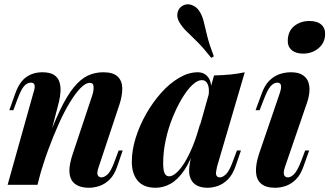

<svg xmlns="http://www.w3.org/2000/svg" viewBox="-20 -872 1554 906"><path d="M157 0H16L137 -432Q142 -446 143.5 -457.5Q145 -469 141 -475.5Q137 -482 126 -482Q108 -482 93.5 -465.5Q79 -449 62 -403L43 -352H24L51 -428Q71 -485 103.5 -508Q136 -531 180 -531Q216 -531 235 -518.5Q254 -506 260.5 -485Q267 -464 265.5 -439.5Q264 -415 258 -391ZM189 -169Q228 -278 261.5 -348.5Q295 -419 327.5 -459Q360 -499 394 -515Q428 -531 467 -531Q515 -531 536 -510Q557 -489 557 -454.5Q557 -420 544 -380L446 -85Q436 -57 441 -46Q446 -35 459 -35Q472 -35 488 -49.5Q504 -64 522 -114L540 -162H559L534 -89Q520 -47 497.5 -25Q475 -3 449.5 5.5Q424 14 400 14Q371 14 351 5.5Q331 -3 320 -19Q307 -39 307.5 -69.5Q308 -100 323 -145L413 -415Q419 -431 421 -446Q423 -461 420 -471Q417 -481 403 -481Q384 -481 360 -456.5Q336 -432 309.5 -388.5Q283 -345 257 -287Q231 -229 207 -163.5Q183 -98 164 -29Z M778 -40Q794 -40 813 -57Q832 -74 852 -106.5Q872 -139 891 -186Q910 -233 926 -295L904 -186Q879 -112 849 -68Q819 -24 785 -5Q751 14 714 14Q658 14 630 -19Q602 -52 602 -109Q602 -163 620.5 -222Q639 -281 670.5 -336Q702 -391 741.5 -435Q781 -479 825.5 -505Q870 -531 913 -531Q946 -531 964 -505Q982 -479 975 -424L964 -418Q969 -454 960.5 -474Q952 -494 932 -494Q912 -494 887.5 -471Q863 -448 839 -408Q815 -368 794.5 -317.5Q774 -267 762 -211.5Q750 -156 750 -102Q750 -68 757 -54Q764 -40 778 -40ZM990 -516Q1033 -517 1068 -520.5Q1103 -524 1135 -531L1004 -85Q1001 -72 999.5 -60.5Q998 -49 1002.5 -42Q1007 -35 1018 -35Q1031 -35 1047 -50.5Q1063 -66 1080 -114L1098 -162H1117L1092 -89Q1078 -48 1056 -26Q1034 -4 1009 5Q984 14 960 14Q908 14 886 -17Q871 -39 872.5 -71.5Q874 -104 886 -146ZM977 -599Q939 -647 910 -675.5Q881 -704 860.5 -724Q840 -744 827 -766Q813 -789 817.5 -811Q822 -833 840 -844Q861 -857 884.5 -848.5Q908 -840 921 -819Q935 -797 941.5 -769.5Q948 -742 957.5 -703Q967 -664 989 -606Z M1338 -684Q1340 -727 1369.5 -750Q1399 -773 1440 -773Q1477 -773 1496.5 -755.5Q1516 -738 1514 -707Q1512 -668 1482 -643.5Q1452 -619 1410 -619Q1375 -619 1355.5 -636.5Q1336 -654 1338 -684ZM1300 -432Q1317 -482 1289 -482Q1271 -482 1256 -464Q1241 -446 1225 -403L1205 -352H1186L1214 -428Q1228 -468 1249.5 -490Q1271 -512 1297.5 -521.5Q1324 -531 1353 -531Q1388 -531 1408 -518Q1428 -505 1435 -484.5Q1442 -464 1440 -439.5Q1438 -415 1430 -391L1325 -85Q1316 -58 1320.5 -46.5Q1325 -35 1339 -35Q1352 -35 1367.5 -50Q1383 -65 1402 -114L1420 -162H1439L1413 -89Q1399 -48 1377 -26Q1355 -4 1329.5 5Q1304 14 1278 14Q1235 14 1212.5 -5Q1190 -24 1188 -60Q1186 -96 1202 -145Z"/></svg>

Font: Playfair Display
Style: Bold Italic
Weight: 700
Italic angle: -14°
Designer: Claus Eggers Sørensen
Foundry: Claus Eggers Sørensen
Version: Version 1.203